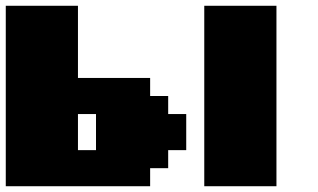

<svg xmlns="http://www.w3.org/2000/svg" viewBox="-20 -645 1102 665"><path d="M687.5 0H937.5V-625H687.5ZM0 0H500V-62.5H562.5V-125H625V-250H562.5V-312.5H500V-375H250V-625H0ZM312.5 -125H250V-250H312.5Z"/></svg>

Font: Faithful 32x
Style: Bold
Weight: 400
Foundry: Faithful Resource Pack
Version: Version 1.0; January 27, 2023